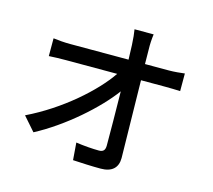

<svg xmlns="http://www.w3.org/2000/svg" viewBox="-114 -931 1229 1106"><g transform="rotate(15 500.0 -378.0)"><path d="M75 -149 147 -67C317 -157 486 -308 572 -425C574 -304 575 -178 575 -103C575 -76 565 -63 538 -63C502 -63 447 -67 401 -74L409 29C462 32 520 35 575 35C642 35 676 3 676 -55L668 -517H814C839 -517 875 -516 902 -515V-620C881 -617 838 -613 809 -613H666L665 -700C664 -729 666 -762 670 -791H556C560 -767 563 -740 565 -700L568 -613H219C187 -613 147 -616 119 -620V-514C152 -516 186 -517 221 -517H526C446 -399 274 -245 75 -149Z"/></g></svg>

Font: GenYoGothic2 TW M
Style: Regular
Weight: 500
Version: Version 2.100;PS 2.1;hotconv 16.6.51;makeotf.lib2.5.65220 DE